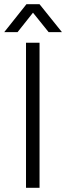

<svg xmlns="http://www.w3.org/2000/svg" viewBox="-28 -888 313 908"><path d="M-8 -736H55L128 -828L202 -736H265L159 -868H97ZM95 0H159V-686H95Z"/></svg>

Font: Archivo ExtraLight
Style: Regular
Weight: 200
Designer: Hector Gatti
Foundry: Omnibus-Type
Version: Version 2.001